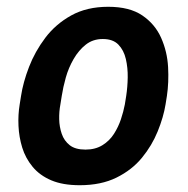

<svg xmlns="http://www.w3.org/2000/svg" viewBox="-20 -533 554 566"><path d="M468 -225Q462 -188 445 -146Q428 -104 398.5 -68Q369 -32 323.5 -9.5Q278 13 215 13Q165 13 131 -1.5Q97 -16 76 -41.5Q55 -67 45.5 -98Q36 -129 34.5 -162Q33 -195 38 -225L42 -250Q48 -290 65.5 -335.5Q83 -381 113.5 -421.5Q144 -462 190 -487.5Q236 -513 299 -513Q362 -513 399.5 -487.5Q437 -462 455 -421.5Q473 -381 475.5 -335.5Q478 -290 472 -250ZM352 -250Q356 -276 356.5 -304.5Q357 -333 351 -359Q345 -385 329 -401.5Q313 -418 283 -418Q254 -418 233 -401.5Q212 -385 197 -359Q182 -333 174 -304.5Q166 -276 162 -250L158 -225Q154 -204 154.5 -181.5Q155 -159 162 -138.5Q169 -118 185.5 -105Q202 -92 232 -92Q261 -92 282 -105Q303 -118 316 -138.5Q329 -159 336.5 -181.5Q344 -204 348 -225Z"/></svg>

Font: Winky Sans Medium
Style: Italic
Weight: 500
Italic angle: -8.97852°
Designer: Simon Atzbach
Foundry: typofactur
Version: Version 1.205